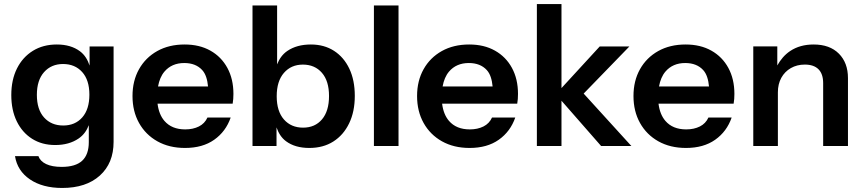

<svg xmlns="http://www.w3.org/2000/svg" viewBox="-20 -728 4278 952"><path d="M424.2 -497.7V-402.8C414.8 -431.4 400.2 -456.2 376.2 -474C346.2 -496.3 308 -507.4 261.5 -507.4C216.4 -507.4 176.8 -496.9 143 -476C109.1 -455 82.8 -425.8 64.1 -388.4C45.4 -350.9 36 -307 36 -256.7C36 -207 45 -163.6 63.1 -126.5C81.2 -89.4 106.5 -60.5 139.1 -39.9C171.7 -19.2 209.9 -8.9 253.8 -8.9C299.6 -8.9 338.3 -19.7 369.9 -41.3C394.9 -58.4 410.2 -81.3 420.3 -107.3V-23.4C420.3 17.9 409.3 48.7 387.4 69C365.4 89.3 331.6 99.5 285.7 99.5C254.1 99.5 228.5 94.8 208.8 85.5C189.1 76.1 176.4 63 170.5 46.3H54.4C62.1 94.7 86.8 133.1 128.4 161.4C170.1 189.8 223.5 204 288.6 204C367.4 204 429.5 183.5 475 142.6C520.5 101.6 543.2 45.9 543.2 -24.4V-497.7ZM387.9 -145.9C364.3 -119.1 332.8 -105.7 293.5 -105.7C254.1 -105.7 222.5 -118.9 198.6 -145.4C174.7 -171.9 162.8 -209.3 162.8 -257.7C162.8 -306.1 174.7 -343.7 198.6 -370.5C222.5 -397.2 253.8 -410.6 292.5 -410.6C331.9 -410.6 363.5 -397.4 387.4 -370.9C411.2 -344.5 423.2 -307 423.2 -258.7C423.2 -210.3 411.4 -172.7 387.9 -145.9Z M1107.4 -391.3C1087.4 -428 1059.4 -456.6 1023.2 -476.9C987.1 -497.3 944.5 -507.4 895.4 -507.4C843.8 -507.4 798.7 -496.6 759.9 -475C721.2 -453.4 691 -423.4 669.4 -385C647.8 -346.6 637 -302.2 637 -251.9C637 -201.5 647.8 -157 669.4 -118.3C691 -79.6 721.4 -49.2 760.4 -27.3C799.5 -5.4 845.1 5.6 897.4 5.6C955.5 5.6 1003.7 -7.9 1042.1 -35.1C1080.5 -62.2 1107.8 -98.9 1123.9 -145.4H1008.7C999.7 -125.4 985.5 -110.6 966.1 -100.9C946.7 -91.2 924.2 -86.4 898.4 -86.4C853.8 -86.4 819.5 -100.4 795.3 -128.5C776.9 -149.8 765.5 -178.5 761.1 -214.1H1133.6C1134.9 -221.9 1135.8 -229.6 1136.5 -237.4C1137.1 -245.1 1137.4 -253.5 1137.4 -262.5C1137.4 -311.6 1127.4 -354.5 1107.4 -391.3ZM763.6 -299.3C769 -329.2 779.3 -354 795.3 -372.9C819.5 -401.3 852.3 -415.5 893.6 -415.5C931.7 -415.5 961.3 -403.8 982.6 -380.6C999.9 -361.8 1008.3 -333.3 1011.5 -299.3Z M1712.1 -387.4C1694 -425.5 1668.7 -455 1636.1 -476C1603.5 -496.9 1565.3 -507.4 1521.4 -507.4C1475 -507.4 1436.1 -496.8 1404.8 -475.5C1379.9 -458.5 1364.4 -435.3 1354 -408.7V-701H1232V-4.1H1351.1V-96.4C1360.6 -68.9 1374.8 -45.1 1398 -27.8C1428 -5.5 1466.6 5.6 1513.7 5.6C1559.5 5.6 1599.2 -5 1632.7 -26.3C1666.3 -47.6 1692.4 -77.6 1711.1 -116.4C1729.9 -155.1 1739.2 -200.6 1739.2 -252.8C1739.2 -304.5 1730.2 -349.3 1712.1 -387.4ZM1576.6 -136.2C1553.4 -108.8 1522.1 -95.1 1482.7 -95.1C1443.3 -95.1 1411.7 -108.6 1387.8 -135.7C1364 -162.8 1352 -201.2 1352 -250.9C1352 -300.6 1364 -339.2 1387.8 -366.6C1411.7 -394 1443 -407.7 1481.7 -407.7C1521.1 -407.7 1552.6 -394.2 1576.1 -367.1C1599.7 -340 1611.4 -301.6 1611.4 -251.9C1611.4 -202.2 1599.8 -163.6 1576.6 -136.2Z M1956 -4.1V-701H1834V-4.1Z M2518.4 -391.3C2498.4 -428 2470.4 -456.6 2434.2 -476.9C2398.1 -497.3 2355.5 -507.4 2306.4 -507.4C2254.8 -507.4 2209.7 -496.6 2170.9 -475C2132.2 -453.4 2102 -423.4 2080.4 -385C2058.8 -346.6 2048 -302.2 2048 -251.9C2048 -201.5 2058.8 -157 2080.4 -118.3C2102 -79.6 2132.4 -49.2 2171.4 -27.3C2210.5 -5.4 2256.1 5.6 2308.4 5.6C2366.5 5.6 2414.7 -7.9 2453.1 -35.1C2491.5 -62.2 2518.8 -98.9 2534.9 -145.4H2419.7C2410.7 -125.4 2396.5 -110.6 2377.1 -100.9C2357.7 -91.2 2335.2 -86.4 2309.4 -86.4C2264.8 -86.4 2230.5 -100.4 2206.3 -128.5C2187.9 -149.8 2176.5 -178.5 2172.1 -214.1H2544.6C2545.9 -221.9 2546.8 -229.6 2547.5 -237.4C2548.1 -245.1 2548.4 -253.5 2548.4 -262.5C2548.4 -311.6 2538.4 -354.5 2518.4 -391.3ZM2174.6 -299.3C2180 -329.2 2190.3 -354 2206.3 -372.9C2230.5 -401.3 2263.3 -415.5 2304.6 -415.5C2342.7 -415.5 2372.3 -403.8 2393.6 -380.6C2410.9 -361.8 2419.3 -333.3 2422.5 -299.3Z M2874 -264 3100.8 -497.7H2953.7L2764 -291.2V-707.8H2642V-4.1H2764V-228.6L2960.5 -4.1H3110.5Z M3591.4 -391.3C3571.4 -428 3543.4 -456.6 3507.2 -476.9C3471.1 -497.3 3428.5 -507.4 3379.4 -507.4C3327.8 -507.4 3282.7 -496.6 3243.9 -475C3205.2 -453.4 3175 -423.4 3153.4 -385C3131.8 -346.6 3121 -302.2 3121 -251.9C3121 -201.5 3131.8 -157 3153.4 -118.3C3175 -79.6 3205.4 -49.2 3244.4 -27.3C3283.5 -5.4 3329.1 5.6 3381.4 5.6C3439.5 5.6 3487.7 -7.9 3526.1 -35.1C3564.5 -62.2 3591.8 -98.9 3607.9 -145.4H3492.7C3483.7 -125.4 3469.5 -110.6 3450.1 -100.9C3430.7 -91.2 3408.2 -86.4 3382.4 -86.4C3337.8 -86.4 3303.5 -100.4 3279.3 -128.5C3260.9 -149.8 3249.5 -178.5 3245.1 -214.1H3617.6C3618.9 -221.9 3619.8 -229.6 3620.5 -237.4C3621.1 -245.1 3621.4 -253.5 3621.4 -262.5C3621.4 -311.6 3611.4 -354.5 3591.4 -391.3ZM3247.6 -299.3C3253 -329.2 3263.3 -354 3279.3 -372.9C3303.5 -401.3 3336.3 -415.5 3377.6 -415.5C3415.7 -415.5 3445.3 -403.8 3466.6 -380.6C3483.9 -361.8 3492.3 -333.3 3495.5 -299.3Z M4139.5 -461.9C4109.4 -492.3 4067.7 -507.4 4014.1 -507.4C3968.9 -507.4 3930.2 -496.6 3897.9 -475C3870.7 -456.8 3850.3 -432.2 3834.1 -403.6V-497.8H3715V-4.2H3837V-270.3C3837 -297.5 3842.6 -321.3 3853.9 -342C3865.2 -362.6 3881 -378.8 3901.3 -390.4C3921.7 -402 3944.7 -407.8 3970.5 -407.8C4000.2 -407.8 4022.8 -400.1 4038.3 -384.6C4053.8 -369.1 4061.5 -346.2 4061.5 -315.8V-4.2H4184.5V-341C4184.5 -391.3 4169.5 -431.7 4139.5 -462Z"/></svg>

Font: Diatome Semibold
Style: Regular
Weight: 600
Designer: 15.100.17
Foundry: 15.100.17
Version: Version 1.005;Fontself Maker 3.5.8